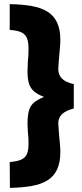

<svg xmlns="http://www.w3.org/2000/svg" viewBox="-20 -776 396 929"><path d="M28 133 27 8Q65 5 84.5 -4.5Q104 -14 111 -32.5Q118 -51 118 -80Q118 -95 117.5 -108Q117 -121 115 -135Q115 -146 114 -157Q113 -168 113 -178Q113 -236 129.5 -262.5Q146 -289 193 -307Q162 -319 144.5 -334Q127 -349 120 -372.5Q113 -396 113 -431Q113 -442 114 -455.5Q115 -469 115 -484Q117 -499 117.5 -514Q118 -529 118 -542Q118 -571 111 -590Q104 -609 84.5 -619Q65 -629 27 -631V-756Q87 -755 132.5 -747Q178 -739 209 -720Q240 -701 256 -667.5Q272 -634 272 -582Q272 -567 270 -544.5Q268 -522 266 -500Q265 -483 263.5 -467Q262 -451 262 -442Q262 -414 279.5 -396Q297 -378 337 -369V-251Q298 -241 280 -223.5Q262 -206 262 -180Q262 -171 263.5 -155.5Q265 -140 266 -122Q268 -100 270 -79Q272 -58 272 -42Q272 11 256 44.5Q240 78 209 97Q178 116 132.5 124Q87 132 28 133Z"/></svg>

Font: Cairo ExtraBold
Style: Regular
Weight: 800
Designer: Mohamed Gaber, Accademia di Belle Arti di Urbino
Foundry: Kief Type Foundry, Accademia di Belle Arti di Urbino
Version: Version 3.117